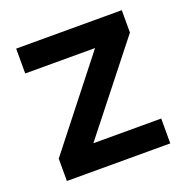

<svg xmlns="http://www.w3.org/2000/svg" viewBox="-102 -631 705 726"><g transform="rotate(-20 250.5 -268.0)"><path d="M47 -90 319 -436H38V-536H463V-446L190 -100H463V0H47Z"/></g></svg>

Font: Exo SemiBold
Style: Regular
Weight: 600
Designer: Natanael Gama
Foundry: Natanael Gama
Version: Version 1.500